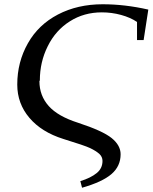

<svg xmlns="http://www.w3.org/2000/svg" viewBox="-20 -682 716 901"><path d="M167 -305 165 -301Q165 -233 209 -184Q252 -136 346 -106Q462 -68 504 -34Q546 0 546 42Q546 98 503 135Q460 172 365 199L357 168Q406 153 434 130Q461 108 461 73Q461 54 446 40Q430 26 403 13Q378 1 277 -30Q175 -62 118 -129Q61 -196 61 -285Q61 -391 111 -479Q160 -566 252 -614Q344 -662 462 -662Q566 -662 676 -637L654 -494H623V-579Q592 -600 548 -612Q504 -624 458 -624Q374 -624 308 -582Q241 -540 204 -465Q167 -391 167 -305Z"/></svg>

Font: Libra Serif Modern
Style: Italic
Weight: 400
Italic angle: -12°
Designer: Stefan Peev, Context Ltd
Foundry: Stefan Peev, Context Ltd
Version: Version 1.000